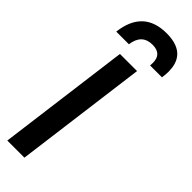

<svg xmlns="http://www.w3.org/2000/svg" viewBox="-342 -1053 1063 1063"><g transform="rotate(45 189.5 -522.0)"><path d="M375 -853H282L283 -874Q283 -944 211 -944Q128 -944 116 -853H17Q40 -1044 221 -1044Q362 -1044 377 -930L379 -901Q379 -879 375 -853ZM151 0H17L119 -780H253Z"/></g></svg>

Font: Tanohe Sans SemiBold
Style: Italic
Weight: 600
Designer: Village Type and Design LLC & Cristiano Sobral
Foundry: Cooper Hewitt Smithsonian Design Museum
Version: Version 1.00;September 29, 2021;FontCreator 13.0.0.2655 64-b